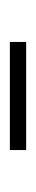

<svg xmlns="http://www.w3.org/2000/svg" viewBox="138 -468 73 389"><g transform="rotate(90 174.5 -273.5)"><path d="M65 -257V-290H284V-257Z"/></g></svg>

Font: Prata
Style: Regular
Weight: 400
Designer: Ivan Petrov
Foundry: Cyreal
Version: Version 2.000